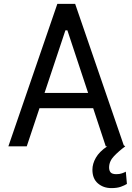

<svg xmlns="http://www.w3.org/2000/svg" viewBox="-20 -747 676 980"><path d="M116.5 0H22.7L272.7 -727.3H363.6L611.5 -6L619.3 0Q587.4 23.4 562.1 49.7Q536.9 76 536.9 108Q536.9 123.9 544.7 133Q552.6 142 573.9 142Q589.8 142 602.3 137.8Q614.7 133.5 622.2 129.3L627.8 191.8Q616.1 199.2 597.1 206.1Q578.1 213.1 548.3 213.1Q507.8 213.1 479.8 189.1Q451.7 165.1 451.7 119.3Q451.7 88.8 469.3 58.1Q486.9 27.3 527 0H519.9L455.6 -194.6H181.5ZM313.9 -592.3 207.4 -272.7H429.7L323.9 -592.3Z"/></svg>

Font: Interface
Style: Regular
Weight: 400
Designer: Rasmus Andersson
Foundry: rsms
Version: Version 1.8